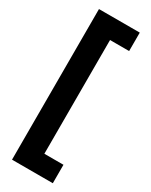

<svg xmlns="http://www.w3.org/2000/svg" viewBox="-236 -724 803 1019"><g transform="rotate(30 165.5 -214.5)"><path d="M175 -563V134H292V247H42V-676H292V-563Z"/></g></svg>

Font: Lalezar
Style: Regular
Weight: 400
Designer: Borna Izadpanah
Foundry: Borna Izadpanah
Version: Version 1.004